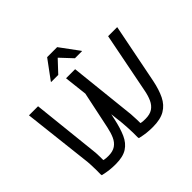

<svg xmlns="http://www.w3.org/2000/svg" viewBox="-211 -1195 1465 1465"><g transform="rotate(-45 522.0 -462.0)"><path d="M662 12Q626 12 595.5 8.5Q565 5 526 -4L524 -16Q525 -36 524 -66Q523 -96 521.5 -126Q520 -156 518 -176L456 -720H554L612 -176Q614 -153 615 -117Q616 -81 616 -53L595 -82Q613 -77 626 -74.5Q639 -72 666 -72Q714 -72 743 -91.5Q772 -111 788.5 -147Q805 -183 814 -232L910 -720H1008L912 -236Q896 -157 869 -101.5Q842 -46 793 -17Q744 12 662 12ZM262 12Q226 12 195.5 8.5Q165 5 126 -4L124 -16Q125 -36 124.5 -66Q124 -96 122.5 -126Q121 -156 118 -176L56 -720H154L212 -176Q215 -153 215.5 -117Q216 -81 216 -53L195 -82Q213 -78 226 -75Q239 -72 266 -72Q314 -72 343 -92Q372 -112 388 -148Q404 -184 414 -232L488 -584L514 -320L496 -236Q479 -157 454.5 -101.5Q430 -46 385 -17Q340 12 262 12ZM356 -780V-784L468 -936H576L688 -784V-780H612L522 -876L432 -780Z"/></g></svg>

Font: Kufam
Style: Regular
Weight: 400
Designer: Wael Morcos, Artur Schmal
Foundry: Original Type
Version: Version 1.301; ttfautohint (v1.8.3)